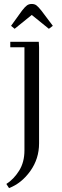

<svg xmlns="http://www.w3.org/2000/svg" viewBox="-20 -651 312 974"><path d="M12.2 282.2Q49.8 258.3 76.9 215.1Q104 171.9 104 111.8V-411.1H32.2V-439H176.8L178.2 -411.1V76.2Q178.2 154.3 133.8 216.6Q89.4 278.8 25.9 303.2ZM36.1 -520 91.8 -597.2Q106.9 -616.7 116.9 -623.8Q127 -630.9 141.1 -630.9Q155.3 -630.9 164.8 -623.8Q174.3 -616.7 189.9 -597.2L248 -520L228 -504.9L141.1 -575.2L54.2 -504.9Z"/></svg>

Font: Dehuti Alt
Style: Book
Weight: 400
Version: Version 1.2